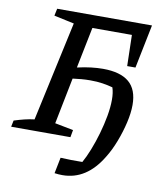

<svg xmlns="http://www.w3.org/2000/svg" viewBox="-109 -726 867 1005"><g transform="rotate(10 324.5 -223.5)"><path d="M-17 0 -10 -34Q18 -43 44.5 -49.5Q71 -56 97 -59L212 -589L105 -612L113 -650H617L570 -418H526L522 -583H312L268 -365Q307 -374 341 -378Q375 -382 404 -382Q497 -382 543 -343Q589 -304 589 -222Q589 -180 577 -128Q565 -76 545 -24Q525 28 500 68Q419 203 291 203Q270 203 249 200L266 115Q323 118 382 117Q399 87 416 44Q433 1 447 -47.5Q461 -96 469.5 -143.5Q478 -191 478 -231Q478 -268 469 -295Q444 -302 415 -306.5Q386 -311 349 -311Q325 -311 302 -309Q279 -307 256 -304L207 -58L305 -39L298 0Z"/></g></svg>

Font: Piazzolla Medium
Style: Italic
Weight: 500
Italic angle: -11.3°
Designer: Juan Pablo del Peral
Foundry: Huerta Tipografica
Version: Version 1.330